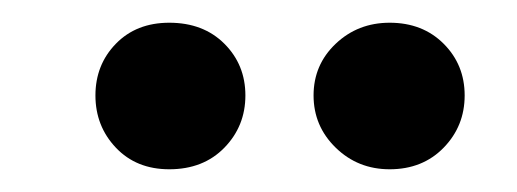

<svg xmlns="http://www.w3.org/2000/svg" viewBox="-20 -702 455 169"><path d="M196 -618Q196 -591 177.5 -572Q159 -553 129 -553Q100 -553 82 -572Q64 -591 64 -618Q64 -645 82 -663.5Q100 -682 129 -682Q159 -682 177.5 -663.5Q196 -645 196 -618ZM389 -618Q389 -591 370.5 -572Q352 -553 323 -553Q295 -553 275.5 -572Q256 -591 256 -618Q256 -645 275.5 -663.5Q295 -682 323 -682Q352 -682 370.5 -663.5Q389 -645 389 -618Z"/></svg>

Font: Baloo Bhaijaan 2 SemiBold
Style: Regular
Weight: 600
Designer: Sanskriti Dholi, Noopur Datye and Ek Type
Foundry: Ek Type
Version: Version 1.700